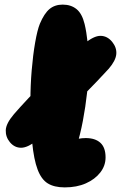

<svg xmlns="http://www.w3.org/2000/svg" viewBox="-20 -811 525 833"><path d="M138 -201Q100 -170 71.5 -170Q43 -170 23 -194Q4 -217 5 -246Q6 -275 40 -315Q64 -343 102.5 -384Q141 -425 185 -469Q229 -513 271 -553Q313 -593 344 -620Q387 -656 416.5 -655.5Q446 -655 467 -629Q487 -604 484.5 -576Q482 -548 452 -513Q432 -491 401 -458.5Q370 -426 333.5 -389Q297 -352 260.5 -316Q224 -280 192 -249.5Q160 -219 138 -201ZM261 2Q215 2 187 -15.5Q159 -33 143 -76Q127 -118 119.5 -193.5Q112 -269 112 -376Q112 -440 117.5 -506Q123 -572 132.5 -626.5Q142 -681 153 -708Q172 -753 195 -772Q218 -791 252 -791Q288 -791 312 -771.5Q336 -752 347 -707Q355 -674 360 -628Q365 -582 365 -531Q365 -474 358 -410.5Q351 -347 339.5 -286.5Q328 -226 312 -175L221 -166Q250 -188 285.5 -200Q321 -212 352 -212Q393 -212 415.5 -191.5Q438 -171 438 -128Q438 -92 415 -62.5Q392 -33 352.5 -15.5Q313 2 261 2Z"/></svg>

Font: DynaPuff
Style: Bold
Weight: 700
Designer: Toshi Omagari, Jennifer Daniel
Foundry: Google Fonts
Version: Version 2.000